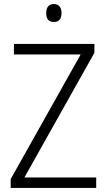

<svg xmlns="http://www.w3.org/2000/svg" viewBox="-20 -998 530 952"><path d="M457 -66H33V-110L380 -728H49V-780H448V-736L101 -118H457ZM247 -978Q266 -978 275.5 -966Q285 -954 285 -934Q285 -889 247 -889Q209 -889 209 -934Q209 -954 218.5 -966Q228 -978 247 -978Z"/></svg>

Font: Noto Sans Malayalam UI SemiCondensed Light
Style: Regular
Weight: 300
Width: 4
Designer: Jelle Bosma - Monotype Design Team
Foundry: Monotype Imaging Inc.
Version: Version 2.104; ttfautohint (v1.8.4.7-5d5b)